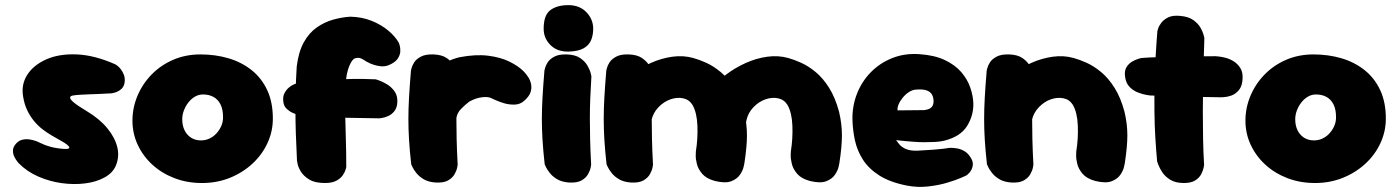

<svg xmlns="http://www.w3.org/2000/svg" viewBox="-20 -712 5449 748"><path d="M208 -134Q250 -128 250 -137Q250 -146 215 -165Q199 -174 181 -184.5Q163 -195 145.5 -208.5Q128 -222 113 -240Q98 -258 86.5 -281.5Q75 -305 70 -336Q62 -383 86.5 -421Q111 -459 161 -481Q211 -503 280 -500Q349 -497 430 -461Q430 -461 436.5 -456.5Q443 -452 450.5 -442.5Q458 -433 463 -419.5Q468 -406 465 -388Q462 -374 453.5 -366Q445 -358 435 -354Q425 -350 417.5 -349Q410 -348 410 -348Q410 -348 406 -348Q402 -348 395 -347.5Q388 -347 377.5 -346.5Q367 -346 354.5 -345.5Q342 -345 327 -344.5Q312 -344 295 -343Q276 -342 264.5 -340Q253 -338 253 -331.5Q253 -325 268 -312.5Q283 -300 318 -279Q368 -249 398 -212.5Q428 -176 437 -138.5Q446 -101 431 -66Q419 -38 387 -20.5Q355 -3 311.5 2.5Q268 8 220.5 1.5Q173 -5 128.5 -24.5Q84 -44 52 -77Q52 -77 46.5 -84Q41 -91 35.5 -102Q30 -113 30.5 -126.5Q31 -140 43 -153Q54 -165 68.5 -168Q83 -171 97 -168.5Q111 -166 120 -162.5Q129 -159 129 -159Q129 -159 135 -156Q141 -153 152 -148.5Q163 -144 177.5 -140Q192 -136 208 -134Z M767 1Q709 1 659.5 -18Q610 -37 573.5 -70.5Q537 -104 516.5 -148Q496 -192 496 -242Q496 -292 515.5 -338.5Q535 -385 570.5 -421.5Q606 -458 654.5 -479Q703 -500 761 -500Q819 -500 870 -485Q921 -470 960 -439Q999 -408 1021 -361Q1043 -314 1043 -250Q1043 -200 1022 -154.5Q1001 -109 963 -74Q925 -39 875 -19Q825 1 767 1ZM763 -165Q780 -165 795.5 -172Q811 -179 823 -192Q835 -205 842 -221Q849 -237 849 -255Q849 -286 839 -305.5Q829 -325 811.5 -334.5Q794 -344 771 -344Q754 -344 739.5 -335.5Q725 -327 714 -313Q703 -299 696.5 -282Q690 -265 690 -247Q690 -223 699 -204.5Q708 -186 724.5 -175.5Q741 -165 763 -165Z M1246 1Q1207 1 1185 -12.5Q1163 -26 1152.5 -43Q1142 -60 1139.5 -73Q1137 -86 1137 -86Q1134 -146 1132.5 -192.5Q1131 -239 1131 -279.5Q1131 -320 1132 -362Q1133 -404 1136 -453Q1143 -510 1163.5 -547Q1184 -584 1214 -605Q1244 -626 1278 -635.5Q1312 -645 1345 -647Q1390 -646 1427.5 -631Q1465 -616 1492.5 -593Q1520 -570 1534 -545Q1534 -545 1537 -535.5Q1540 -526 1539.5 -512Q1539 -498 1529.5 -483.5Q1520 -469 1494 -458Q1478 -452 1462 -454Q1446 -456 1435 -460Q1424 -464 1424 -464Q1408 -471 1394 -480.5Q1380 -490 1364 -485Q1353 -483 1341 -455.5Q1329 -428 1326 -379Q1324 -311 1325 -260.5Q1326 -210 1327.5 -164Q1329 -118 1329 -61Q1329 -61 1326.5 -51.5Q1324 -42 1315.5 -29.5Q1307 -17 1290.5 -8Q1274 1 1246 1ZM1528 -315Q1527 -292 1516.5 -279Q1506 -266 1492.5 -260Q1479 -254 1468.5 -252.5Q1458 -251 1458 -251Q1369 -253 1285.5 -254Q1202 -255 1131 -268Q1131 -268 1120 -272.5Q1109 -277 1097.5 -287.5Q1086 -298 1084 -314Q1081 -335 1088 -348.5Q1095 -362 1105 -370.5Q1115 -379 1123.5 -382.5Q1132 -386 1132 -386Q1176 -391 1212.5 -395Q1249 -399 1283.5 -401.5Q1318 -404 1356.5 -404.5Q1395 -405 1444 -403Q1444 -403 1457 -398.5Q1470 -394 1487 -384Q1504 -374 1516.5 -357Q1529 -340 1528 -315Z M1663 -40Q1638 -38 1624.5 -54.5Q1611 -71 1605.5 -93.5Q1600 -116 1599 -133.5Q1598 -151 1598 -151Q1590 -184 1587.5 -203Q1585 -222 1586 -232.5Q1587 -243 1588.5 -250Q1590 -257 1590 -266Q1594 -325 1619 -371.5Q1644 -418 1684 -448Q1724 -478 1770 -489Q1833 -501 1881.5 -495Q1930 -489 1964.5 -472Q1999 -455 2019 -435Q2019 -435 2025 -428.5Q2031 -422 2038.5 -410.5Q2046 -399 2049 -384Q2052 -369 2047 -353Q2042 -337 2023 -320Q2007 -305 1984.5 -304.5Q1962 -304 1941.5 -310.5Q1921 -317 1907 -323.5Q1893 -330 1893 -330Q1881 -336 1857 -333Q1833 -330 1808 -316Q1791 -303 1776 -287.5Q1761 -272 1758 -252Q1756 -231 1754 -212Q1752 -193 1751 -175Q1750 -157 1750 -137Q1750 -117 1751 -93Q1751 -93 1744 -81Q1737 -69 1718 -56.5Q1699 -44 1663 -40ZM1676 -1Q1649 -3 1631 -13.5Q1613 -24 1602 -38Q1591 -52 1586.5 -62Q1582 -72 1582 -72Q1576 -126 1573.5 -168Q1571 -210 1571 -248.5Q1571 -287 1573.5 -332Q1576 -377 1581 -437Q1581 -437 1583.5 -447Q1586 -457 1594 -469.5Q1602 -482 1620 -491.5Q1638 -501 1668 -500Q1701 -499 1720 -486Q1739 -473 1748.5 -456.5Q1758 -440 1761 -427.5Q1764 -415 1764 -415Q1761 -367 1759.5 -328Q1758 -289 1758 -251Q1758 -213 1759 -169.5Q1760 -126 1763 -70Q1763 -70 1761 -59Q1759 -48 1751 -33.5Q1743 -19 1725.5 -9Q1708 1 1676 -1Z M2196 -1Q2169 -3 2151 -13.5Q2133 -24 2122 -38Q2111 -52 2106.5 -62Q2102 -72 2102 -72Q2096 -126 2093.5 -168Q2091 -210 2091 -248.5Q2091 -287 2093.5 -332Q2096 -377 2101 -437Q2101 -437 2103.5 -447Q2106 -457 2114 -469.5Q2122 -482 2140 -491.5Q2158 -501 2188 -500Q2221 -499 2240 -486Q2259 -473 2268.5 -456.5Q2278 -440 2281 -427.5Q2284 -415 2284 -415Q2281 -367 2279.5 -328Q2278 -289 2278 -251Q2278 -213 2279 -169.5Q2280 -126 2283 -70Q2283 -70 2281 -59Q2279 -48 2271 -33.5Q2263 -19 2245.5 -9Q2228 1 2196 -1ZM2195 -511Q2151 -510 2124.5 -536.5Q2098 -563 2098 -600Q2098 -653 2124 -672.5Q2150 -692 2194 -692Q2238 -692 2264.5 -664.5Q2291 -637 2291 -600Q2291 -576 2283 -556Q2275 -536 2254 -524Q2233 -512 2195 -511Z M2765 -7Q2732 -16 2716 -34.5Q2700 -53 2695 -73Q2690 -93 2690.5 -107.5Q2691 -122 2691 -122Q2699 -172 2697 -222.5Q2695 -273 2678 -303Q2665 -324 2641.5 -329Q2618 -334 2592 -325Q2566 -316 2545 -294Q2525 -273 2518.5 -245.5Q2512 -218 2512 -192Q2512 -166 2510 -150Q2509 -129 2508.5 -119Q2508 -109 2508.5 -103Q2509 -97 2507 -86Q2507 -86 2506.5 -77.5Q2506 -69 2501 -57.5Q2496 -46 2482 -37Q2468 -28 2440 -26Q2418 -25 2400.5 -37.5Q2383 -50 2373 -62.5Q2363 -75 2363 -75Q2354 -87 2352 -99.5Q2350 -112 2350.5 -131.5Q2351 -151 2349 -183Q2343 -223 2342 -248Q2341 -273 2344.5 -291Q2348 -309 2357 -326.5Q2366 -344 2382 -368Q2405 -396 2439.5 -422Q2474 -448 2515 -466.5Q2556 -485 2599 -491Q2642 -497 2681 -486Q2703 -480 2731 -467.5Q2759 -455 2787.5 -431.5Q2816 -408 2840 -370Q2864 -332 2879 -276Q2890 -229 2890 -185Q2890 -141 2880 -76Q2880 -76 2877 -62Q2874 -48 2863 -31.5Q2852 -15 2829 -6Q2806 3 2765 -7ZM2437 -1Q2410 -3 2392 -13.5Q2374 -24 2363 -38Q2352 -52 2347.5 -62Q2343 -72 2343 -72Q2337 -126 2334.5 -168Q2332 -210 2332 -248.5Q2332 -287 2334.5 -332Q2337 -377 2342 -437Q2342 -437 2344.5 -447Q2347 -457 2355 -469.5Q2363 -482 2381 -491.5Q2399 -501 2429 -500Q2462 -499 2481 -486Q2500 -473 2509.5 -456.5Q2519 -440 2522 -427.5Q2525 -415 2525 -415Q2522 -367 2520.5 -328Q2519 -289 2519 -251Q2519 -213 2520 -169.5Q2521 -126 2524 -70Q2524 -70 2522 -59Q2520 -48 2512 -33.5Q2504 -19 2486.5 -9Q2469 1 2437 -1ZM3135 -7Q3102 -16 3086 -34.5Q3070 -53 3065 -73Q3060 -93 3060.5 -107.5Q3061 -122 3061 -122Q3069 -172 3067 -222.5Q3065 -273 3048 -303Q3035 -324 3011.5 -329Q2988 -334 2962 -325Q2936 -316 2915 -294Q2895 -273 2888.5 -245.5Q2882 -218 2882 -192Q2882 -166 2880 -150Q2879 -129 2879 -119Q2879 -109 2879 -103Q2879 -97 2877 -86Q2877 -86 2876.5 -77.5Q2876 -69 2871 -57.5Q2866 -46 2852 -37Q2838 -28 2810 -26Q2788 -25 2770.5 -37.5Q2753 -50 2743 -62.5Q2733 -75 2733 -75Q2724 -87 2722 -99.5Q2720 -112 2720.5 -131.5Q2721 -151 2719 -183Q2713 -223 2712 -248Q2711 -273 2714.5 -291Q2718 -309 2727 -326.5Q2736 -344 2752 -368Q2775 -396 2809.5 -422Q2844 -448 2885 -466.5Q2926 -485 2969 -491Q3012 -497 3051 -486Q3073 -480 3101 -467.5Q3129 -455 3157.5 -431.5Q3186 -408 3210 -370Q3234 -332 3249 -276Q3260 -229 3260 -185Q3260 -141 3250 -76Q3250 -76 3247 -62Q3244 -48 3233 -31.5Q3222 -15 3199 -6Q3176 3 3135 -7Z M3513 11Q3447 -2 3405.5 -28.5Q3364 -55 3341.5 -90.5Q3319 -126 3310.5 -166Q3302 -206 3301 -246Q3300 -299 3318.5 -346.5Q3337 -394 3372 -430Q3407 -466 3455.5 -485.5Q3504 -505 3562 -501Q3621 -497 3661 -478Q3701 -459 3725 -431Q3749 -403 3760 -371Q3771 -339 3772 -309Q3773 -262 3747.5 -221Q3722 -180 3659 -164Q3643 -160 3623 -159Q3603 -158 3582 -158Q3561 -158 3541 -159.5Q3521 -161 3505.5 -162.5Q3490 -164 3480.5 -165Q3471 -166 3471 -166Q3475 -161 3483 -150.5Q3491 -140 3508 -132Q3525 -124 3555 -125Q3594 -127 3618 -129Q3642 -131 3655 -132.5Q3668 -134 3672.5 -135Q3677 -136 3677 -136Q3677 -136 3685.5 -136Q3694 -136 3707.5 -134Q3721 -132 3735 -124.5Q3749 -117 3759 -102Q3771 -85 3770 -71.5Q3769 -58 3763 -48Q3757 -38 3750.5 -33Q3744 -28 3744 -28Q3744 -28 3723.5 -19Q3703 -10 3669.5 0Q3636 10 3595 14.5Q3554 19 3513 11ZM3477 -282 3580 -283Q3580 -283 3583.5 -283.5Q3587 -284 3593 -285.5Q3599 -287 3604.5 -290.5Q3610 -294 3613.5 -300.5Q3617 -307 3617 -317Q3617 -333 3610.5 -344Q3604 -355 3589.5 -360Q3575 -365 3549 -363Q3534 -362 3520.5 -353Q3507 -344 3496.5 -331Q3486 -318 3480.5 -304.5Q3475 -291 3477 -282Z M4247 -7Q4214 -16 4198 -34.5Q4182 -53 4177 -73Q4172 -93 4172.5 -107.5Q4173 -122 4173 -122Q4181 -172 4179 -222.5Q4177 -273 4160 -303Q4147 -324 4123.5 -329Q4100 -334 4074 -325Q4048 -316 4027 -294Q4007 -273 4000.5 -245.5Q3994 -218 3994 -192Q3994 -166 3992 -150Q3991 -129 3990.5 -119Q3990 -109 3990.5 -103Q3991 -97 3989 -86Q3989 -86 3988.5 -77.5Q3988 -69 3983 -57.5Q3978 -46 3964 -37Q3950 -28 3922 -26Q3900 -25 3882.5 -37.5Q3865 -50 3855 -62.5Q3845 -75 3845 -75Q3836 -87 3834 -99.5Q3832 -112 3832.5 -131.5Q3833 -151 3831 -183Q3825 -223 3824 -248Q3823 -273 3826.5 -291Q3830 -309 3839 -326.5Q3848 -344 3864 -368Q3887 -396 3921.5 -422Q3956 -448 3997 -466.5Q4038 -485 4081 -491Q4124 -497 4163 -486Q4185 -480 4213 -467.5Q4241 -455 4269.5 -431.5Q4298 -408 4322 -370Q4346 -332 4361 -276Q4372 -229 4372 -185Q4372 -141 4362 -76Q4362 -76 4359 -62Q4356 -48 4345 -31.5Q4334 -15 4311 -6Q4288 3 4247 -7ZM3919 -1Q3892 -3 3874 -13.5Q3856 -24 3845 -38Q3834 -52 3829.5 -62Q3825 -72 3825 -72Q3819 -126 3816.5 -168Q3814 -210 3814 -248.5Q3814 -287 3816.5 -332Q3819 -377 3824 -437Q3824 -437 3826.5 -447Q3829 -457 3837 -469.5Q3845 -482 3863 -491.5Q3881 -501 3911 -500Q3944 -499 3963 -486Q3982 -473 3991.5 -456.5Q4001 -440 4004 -427.5Q4007 -415 4007 -415Q4004 -367 4002.5 -328Q4001 -289 4001 -251Q4001 -213 4002 -169.5Q4003 -126 4006 -70Q4006 -70 4004 -59Q4002 -48 3994 -33.5Q3986 -19 3968.5 -9Q3951 1 3919 -1Z M4592 1Q4560 1 4539.5 -11.5Q4519 -24 4508 -41Q4497 -58 4492.5 -70.5Q4488 -83 4488 -83Q4484 -126 4481 -175.5Q4478 -225 4477.5 -277.5Q4477 -330 4478 -383.5Q4479 -437 4482 -489.5Q4485 -542 4489 -591Q4489 -591 4492 -601Q4495 -611 4504.5 -623.5Q4514 -636 4531.5 -644.5Q4549 -653 4579 -650Q4611 -647 4629.5 -633.5Q4648 -620 4657 -604Q4666 -588 4669 -576Q4672 -564 4672 -564Q4671 -526 4669.5 -479.5Q4668 -433 4667 -382Q4666 -331 4666 -277.5Q4666 -224 4667 -171Q4668 -118 4671 -69Q4671 -69 4669 -58.5Q4667 -48 4660 -34Q4653 -20 4637 -9.5Q4621 1 4592 1ZM4735 -333Q4656 -334 4586 -336.5Q4516 -339 4461 -340Q4461 -340 4447.5 -342Q4434 -344 4415 -351Q4396 -358 4381 -373Q4366 -388 4363 -414Q4360 -437 4369 -451Q4378 -465 4391.5 -472.5Q4405 -480 4415.5 -483Q4426 -486 4426 -486Q4434 -487 4456 -488Q4478 -489 4509 -490Q4540 -491 4576 -491.5Q4612 -492 4648 -492.5Q4684 -493 4716 -493Q4716 -493 4727 -492Q4738 -491 4754 -487Q4770 -483 4785.5 -473.5Q4801 -464 4811.5 -448Q4822 -432 4821 -407Q4820 -377 4806.5 -361Q4793 -345 4776.5 -339.5Q4760 -334 4747.5 -333.5Q4735 -333 4735 -333Z M5103 1Q5045 1 4995.5 -18Q4946 -37 4909.5 -70.5Q4873 -104 4852.5 -148Q4832 -192 4832 -242Q4832 -292 4851.5 -338.5Q4871 -385 4906.5 -421.5Q4942 -458 4990.5 -479Q5039 -500 5097 -500Q5155 -500 5206 -485Q5257 -470 5296 -439Q5335 -408 5357 -361Q5379 -314 5379 -250Q5379 -200 5358 -154.5Q5337 -109 5299 -74Q5261 -39 5211 -19Q5161 1 5103 1ZM5099 -165Q5116 -165 5131.5 -172Q5147 -179 5159 -192Q5171 -205 5178 -221Q5185 -237 5185 -255Q5185 -286 5175 -305.5Q5165 -325 5147.5 -334.5Q5130 -344 5107 -344Q5090 -344 5075.5 -335.5Q5061 -327 5050 -313Q5039 -299 5032.5 -282Q5026 -265 5026 -247Q5026 -223 5035 -204.5Q5044 -186 5060.5 -175.5Q5077 -165 5099 -165Z"/></svg>

Font: Sour Gummy Black
Style: Regular
Weight: 900
Version: Version 1.000